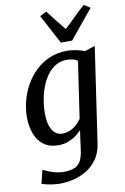

<svg xmlns="http://www.w3.org/2000/svg" viewBox="-113 -898 786 1212"><g transform="rotate(-10 280.0 -291.5)"><path d="M448 38Q440 98 411.8 139Q383.5 180 343.2 204.5Q303 229 258 239.8Q213 250.5 171.5 250.5Q149 250.5 125.8 247.2Q102.5 244 83.2 239.5Q64 235 54.5 231L76 145Q86 150.5 106.5 159Q127 167.5 153 174.5Q179 181.5 206 181.5Q245.5 181.5 272.2 171.5Q299 161.5 314.2 136.8Q329.5 112 335.5 67L353 -60Q337 -42.5 314.5 -26.5Q292 -10.5 264.2 -0.2Q236.5 10 203.5 10Q146 10 109 -17.8Q72 -45.5 54.5 -92.8Q37 -140 37 -198.5Q37 -249 50.2 -301.2Q63.5 -353.5 90 -401Q116.5 -448.5 155.5 -486.2Q194.5 -524 245.5 -546Q296.5 -568 359.5 -568Q389 -568 419.8 -561.2Q450.5 -554.5 471 -546L537 -568ZM416.5 -494Q402.5 -503.5 384.5 -507.8Q366.5 -512 347.5 -512Q306.5 -512 274.5 -492.5Q242.5 -473 219.5 -440.5Q196.5 -408 181.8 -368Q167 -328 159.8 -285.5Q152.5 -243 152.5 -204.5Q152.5 -170 158.2 -143Q164 -116 175.5 -97Q187 -78 203 -68Q219 -58 240 -58Q267.5 -58 291 -68.8Q314.5 -79.5 332.8 -96.2Q351 -113 363 -131ZM330 -625.5 230.5 -812.5 272.5 -834.5Q297.5 -802.5 323 -769.8Q348.5 -737 375 -704.5Q412 -737 443.8 -769.8Q475.5 -802.5 513.5 -834.5L553 -809.5L402 -625.5Z"/></g></svg>

Font: Merriweather Medium
Style: Italic
Weight: 500
Italic angle: -7.8°
Version: Version 2.101